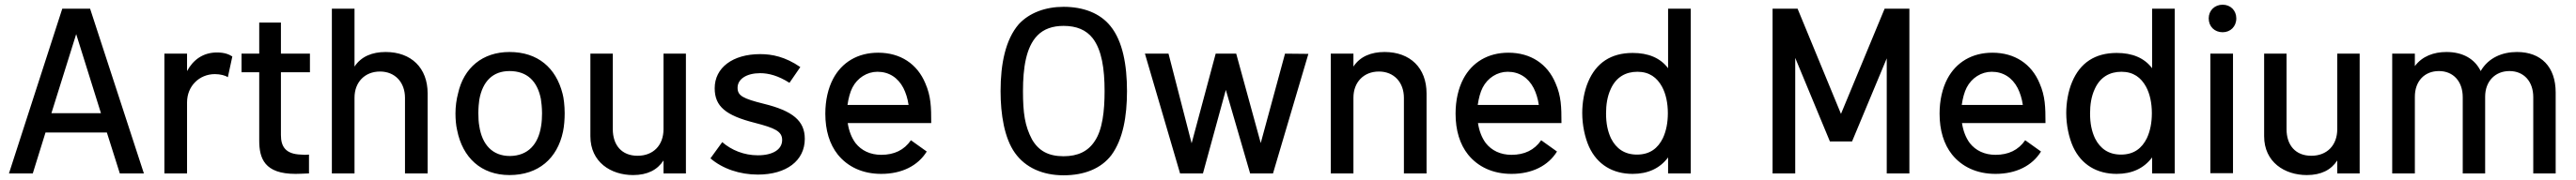

<svg xmlns="http://www.w3.org/2000/svg" viewBox="-20 -737 10920 765"><path d="M488 0H590L362 -700H244L18 0H119L173 -174H433ZM198 -256 303 -592 408 -256Z M900 -514C841 -514 799 -483 773 -435V-509H677V0H773V-302C773 -371 825 -422 891 -422C914 -422 936 -416 946 -409L965 -497C951 -506 932 -514 900 -514Z M1294 -430V-509H1171V-641H1079V-509H1004V-430H1079V-140C1079 -64 1101 2 1233 2C1246 2 1264 1 1290 0V-80C1284 -80 1278 -79 1273 -79C1267 -79 1262 -80 1256 -80C1190 -82 1171 -115 1171 -163V-430Z M1615 -516C1558 -516 1511 -497 1483 -454V-700H1387V0H1483V-322C1483 -388 1527 -433 1591 -433C1655 -433 1697 -387 1697 -321V0H1793V-340C1793 -448 1724 -516 1615 -516Z M2140 7C2262 7 2343 -63 2367 -178C2372 -202 2374 -230 2374 -256C2374 -288 2370 -321 2365 -339C2337 -449 2260 -516 2140 -516C2026 -516 1946 -449 1922 -340C1915 -314 1911 -284 1911 -255C1911 -231 1913 -205 1918 -184C1941 -67 2020 7 2140 7ZM2142 -74C2068 -74 2024 -122 2012 -201C2009 -217 2008 -237 2008 -256C2008 -278 2010 -300 2012 -313C2026 -392 2070 -435 2140 -435C2215 -435 2258 -392 2273 -317C2275 -305 2278 -280 2278 -256C2278 -239 2277 -218 2274 -201C2262 -124 2219 -75 2142 -74Z M2793 -509V-188C2793 -120 2750 -75 2683 -75C2616 -75 2578 -120 2578 -188V-509H2483V-158C2483 -48 2570 7 2664 7C2725 7 2767 -15 2793 -55V0H2888V-509Z M3193 5C3314 5 3392 -54 3392 -147C3392 -224 3340 -266 3218 -296C3130 -318 3107 -330 3107 -364C3107 -401 3145 -426 3203 -426C3239 -426 3280 -415 3327 -385L3373 -452C3309 -496 3253 -507 3203 -507C3086 -507 3010 -449 3010 -362C3010 -284 3058 -246 3180 -215C3265 -193 3296 -179 3296 -142C3296 -102 3257 -77 3193 -77C3134 -77 3081 -99 3042 -133L2992 -64C3043 -20 3116 5 3193 5Z M3716 -79C3670 -79 3632 -97 3607 -129C3590 -152 3579 -181 3574 -214H3928C3928 -282 3927 -328 3903 -383C3869 -465 3798 -513 3703 -513C3616 -513 3549 -472 3512 -402C3491 -362 3479 -311 3479 -254C3479 -183 3497 -124 3532 -80C3574 -28 3637 2 3716 2C3804 2 3872 -33 3909 -93L3842 -141C3813 -99 3771 -79 3716 -79ZM3700 -432C3749 -432 3787 -407 3810 -363C3820 -343 3828 -319 3832 -291H3573C3577 -319 3584 -346 3594 -365C3615 -406 3656 -432 3700 -432Z M4489 8C4576 8 4648 -20 4692 -78C4741 -145 4758 -242 4758 -350C4758 -460 4740 -562 4688 -626C4644 -681 4573 -708 4489 -708C4413 -708 4344 -683 4299 -634C4243 -569 4222 -466 4222 -350C4222 -251 4238 -150 4283 -87C4327 -25 4400 8 4489 8ZM4489 -73C4425 -73 4383 -96 4355 -145C4325 -202 4317 -256 4317 -350C4317 -448 4330 -537 4378 -586C4405 -614 4443 -627 4489 -627C4544 -627 4585 -610 4613 -574C4651 -524 4663 -445 4663 -350C4663 -265 4654 -185 4621 -137C4593 -94 4550 -73 4489 -73Z M4983 0H5080L5177 -355L5280 0H5377L5527 -508L5428 -509L5325 -129L5221 -509H5134L5032 -128L4934 -509H4834Z M5850 -516C5793 -516 5746 -497 5718 -454V-509H5622V0H5718V-322C5718 -388 5762 -433 5826 -433C5890 -433 5932 -387 5932 -321V0H6028V-340C6028 -448 5959 -516 5850 -516Z M6388 -79C6342 -79 6304 -97 6279 -129C6262 -152 6251 -181 6246 -214H6600C6600 -282 6599 -328 6575 -383C6541 -465 6470 -513 6375 -513C6288 -513 6221 -472 6184 -402C6163 -362 6151 -311 6151 -254C6151 -183 6169 -124 6204 -80C6246 -28 6309 2 6388 2C6476 2 6544 -33 6581 -93L6514 -141C6485 -99 6443 -79 6388 -79ZM6372 -432C6421 -432 6459 -407 6482 -363C6492 -343 6500 -319 6504 -291H6245C6249 -319 6256 -346 6266 -365C6287 -406 6328 -432 6372 -432Z M7052 -700V-447C7019 -491 6968 -512 6902 -512C6810 -512 6747 -470 6713 -389C6696 -349 6688 -300 6688 -257C6688 -206 6699 -153 6717 -113C6752 -37 6818 2 6902 2C6966 2 7017 -21 7052 -68V0H7148V-700ZM7030 -150C7009 -107 6975 -80 6920 -80C6868 -80 6832 -105 6810 -149C6796 -179 6789 -212 6789 -255C6789 -291 6794 -327 6809 -359C6832 -410 6873 -432 6922 -432C6973 -432 7005 -407 7026 -369C7043 -338 7051 -298 7051 -256C7051 -216 7044 -180 7030 -150Z M7970 -700 7785 -253 7601 -700H7495V0H7591V-491L7738 -136H7832L7979 -489V0H8075V-700Z M8440 -79C8394 -79 8356 -97 8331 -129C8314 -152 8303 -181 8298 -214H8652C8652 -282 8651 -328 8627 -383C8593 -465 8522 -513 8427 -513C8340 -513 8273 -472 8236 -402C8215 -362 8203 -311 8203 -254C8203 -183 8221 -124 8256 -80C8298 -28 8361 2 8440 2C8528 2 8596 -33 8633 -93L8566 -141C8537 -99 8495 -79 8440 -79ZM8424 -432C8473 -432 8511 -407 8534 -363C8544 -343 8552 -319 8556 -291H8297C8301 -319 8308 -346 8318 -365C8339 -406 8380 -432 8424 -432Z M9104 -700V-447C9071 -491 9020 -512 8954 -512C8862 -512 8799 -470 8765 -389C8748 -349 8740 -300 8740 -257C8740 -206 8751 -153 8769 -113C8804 -37 8870 2 8954 2C9018 2 9069 -21 9104 -68V0H9200V-700ZM9082 -150C9061 -107 9027 -80 8972 -80C8920 -80 8884 -105 8862 -149C8848 -179 8841 -212 8841 -255C8841 -291 8846 -327 8861 -359C8884 -410 8925 -432 8974 -432C9025 -432 9057 -407 9078 -369C9095 -338 9103 -298 9103 -256C9103 -216 9096 -180 9082 -150Z M9403 -600C9436 -600 9461 -624 9461 -659C9461 -692 9437 -717 9403 -717C9369 -717 9344 -692 9344 -659C9344 -624 9369 -600 9403 -600ZM9351 -1H9447V-509H9351Z M9889 -509V-188C9889 -120 9846 -75 9779 -75C9712 -75 9674 -120 9674 -188V-509H9579V-158C9579 -48 9666 7 9760 7C9821 7 9863 -15 9889 -55V0H9984V-509Z M10651 -516C10589 -516 10530 -492 10497 -435C10472 -487 10421 -516 10352 -516C10298 -516 10249 -498 10218 -456V-509H10122V0H10218V-326C10218 -392 10259 -435 10320 -435C10381 -435 10421 -391 10421 -324V0H10516V-326C10516 -392 10559 -435 10619 -435C10680 -435 10720 -391 10720 -324V0H10815V-344C10815 -453 10753 -516 10651 -516Z"/></svg>

Font: Arthouse Owned Medium
Style: Regular
Weight: 500
Designer: Jeremy Tribby
Foundry: Tribby Type
Version: Version 1.000;PS 001.000;hotconv 1.0.88;makeotf.lib2.5.64775